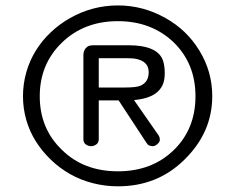

<svg xmlns="http://www.w3.org/2000/svg" viewBox="-20 -721 849 696"><path d="M282.3 -520.3Q282.3 -544.3 301.3 -554.4Q308.9 -557 319 -557H444.3Q551.9 -557 570.9 -501.3Q577.2 -482.3 577.2 -455.7Q577.2 -429.1 569 -412Q560.8 -394.9 545.6 -383.5Q519 -363.3 465.8 -358.2L555.7 -229.1Q559.5 -222.8 559.5 -214.6Q559.5 -206.3 550.6 -198.7Q541.8 -191.1 534.2 -191.1Q517.7 -191.1 511.4 -202.5L410.1 -357H338V-216.5Q338 -203.8 329.1 -197.5Q320.3 -191.1 310.1 -191.1Q300 -191.1 291.1 -197.5Q282.3 -203.8 282.3 -216.5ZM338 -510.1V-403.8H432.9Q473.4 -403.8 488.6 -410.1Q519 -422.8 519 -459.5Q519 -501.3 465.8 -508.9Q450.6 -510.1 434.2 -510.1ZM407.6 -45.6Q360.8 -45.6 316.5 -57Q272.2 -68.4 234.2 -89.9Q196.2 -111.4 164.6 -141.8Q132.9 -172.2 110.1 -208.2Q87.3 -244.3 75.3 -286.1Q63.3 -327.8 63.3 -372.2Q63.3 -416.5 75.3 -458.9Q87.3 -501.3 110.1 -538Q132.9 -574.7 164.6 -604.4Q196.2 -634.2 234.2 -655.7Q315.2 -701.3 407.6 -701.3Q498.7 -701.3 579.7 -655.7Q657 -612.7 702.5 -538Q749.4 -462 749.4 -372.2Q749.4 -240.5 648.1 -141.8Q550.6 -45.6 407.6 -45.6ZM124.1 -372.2Q124.1 -254.4 205.1 -177.2Q283.5 -100 407.6 -100Q530.4 -100 609.5 -176.6Q688.6 -253.2 688.6 -372.2Q688.6 -489.9 610.1 -567.1Q529.1 -644.3 407.6 -644.3Q284.8 -644.3 204.4 -566.5Q124.1 -488.6 124.1 -372.2Z"/></svg>

Font: Mandali
Style: Regular
Weight: 400
Designer: Purushoth Kumar Guthula
Foundry: Silikandhra, Hyderabad
Version: Version 1.0.5; ttfautohint (v1.2.25-373a) -l 7 -r 28 -G 50 -